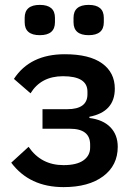

<svg xmlns="http://www.w3.org/2000/svg" viewBox="-20 -754 554 786"><path d="M240 12Q101 12 26 -88L97 -153Q148 -78 240 -78Q294 -78 321.5 -97.5Q349 -117 349 -150V-162Q349 -227 266 -227H154V-307H255Q338 -307 338 -368V-379Q338 -442 238 -442Q148 -442 105 -372L37 -431Q103 -532 245 -532Q346 -532 398 -494.5Q450 -457 450 -391Q450 -296 346 -276V-271Q402 -264 432 -233Q462 -202 462 -153Q462 -77 402.5 -32.5Q343 12 240 12ZM81 -663V-681Q81 -734 143 -734Q205 -734 205 -681V-663Q205 -610 143 -610Q81 -610 81 -663ZM281 -663V-681Q281 -734 343 -734Q405 -734 405 -681V-663Q405 -610 343 -610Q281 -610 281 -663Z"/></svg>

Font: IBM Plex Sans Medm
Style: Regular
Weight: 500
Designer: Mike Abbink, Paul van der Laan, Pieter van Rosmalen
Foundry: Bold Monday
Version: Version 3.005